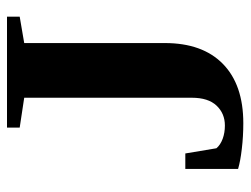

<svg xmlns="http://www.w3.org/2000/svg" viewBox="-102 -592 705 540"><g transform="rotate(-90 250.0 -322.5)"><path d="M244.6 -606.4 160.6 -619.1V-654.8H472.7V-619.1L398.4 -606.4V-210.9Q398.4 -105 339.8 -47.6Q281.2 9.8 172.9 9.8Q136.2 9.8 100.8 5.6Q65.4 1.5 44.4 -4.9V-153.3H87.9L102.5 -65.9Q111.8 -54.7 128.9 -48.3Q146 -42 166.5 -42Q200.2 -42 222.4 -65.4Q244.6 -88.9 244.6 -134.8Z"/></g></svg>

Font: Tinos
Style: Bold
Weight: 700
Designer: Steve Matteson
Foundry: Monotype Imaging Inc.
Version: Version 1.23